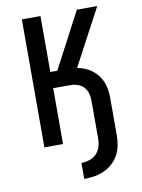

<svg xmlns="http://www.w3.org/2000/svg" viewBox="-101 -803 802 1086"><g transform="rotate(-10 300.0 -260.0)"><path d="M293 215V123Q317 123 340 115.5Q363 108 379.5 91Q396 74 403 51Q410 28 410 4V-214Q410 -235 404.5 -255.5Q399 -276 385 -291.5Q371 -307 350.5 -314Q330 -321 309 -321H209V0H102V-735H209V-414H249L418 -735H535L362 -410Q384 -406 405.5 -397.5Q427 -389 445.5 -375Q464 -361 478 -343Q492 -325 501 -303.5Q510 -282 513.5 -259Q517 -236 517 -214V4Q517 33 511.5 62Q506 91 492 116.5Q478 142 456 162Q434 182 407 194Q380 206 351.5 210.5Q323 215 293 215Z"/></g></svg>

Font: Iosevka Custom SmBdEx
Style: Regular
Weight: 600
Width: 7
Monospace: yes
Designer: Belleve Invis
Foundry: Belleve Invis
Version: Version 11.2.4; ttfautohint (v1.8.4)